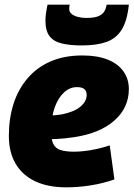

<svg xmlns="http://www.w3.org/2000/svg" viewBox="-20 -794 573 824"><path d="M167 -299Q183 -297 204.5 -298.5Q226 -300 245 -303Q296 -313 323.5 -335Q351 -357 352 -385Q352 -403 342 -411.5Q332 -420 312 -420Q281 -421 255.5 -398Q230 -375 215 -333.5Q200 -292 200 -234Q199 -197 208.5 -177Q218 -157 240 -150Q262 -143 299 -143Q316 -143 340 -145.5Q364 -148 392 -154Q420 -160 451 -170L471 -24Q423 -7 369.5 1.5Q316 10 264 10Q186 10 131 -16Q76 -42 47 -91.5Q18 -141 18 -211Q18 -284 37.5 -346.5Q57 -409 97 -456.5Q137 -504 196 -530Q255 -556 334 -556Q397 -556 441.5 -538.5Q486 -521 509.5 -488Q533 -455 533 -412Q533 -331 470 -276Q407 -221 296 -205Q256 -199 222 -197.5Q188 -196 156 -200ZM331 -599Q280 -599 245 -607.5Q210 -616 192.5 -639Q175 -662 175 -705Q175 -721 177.5 -738.5Q180 -756 184 -774H279Q278 -768 277.5 -764Q277 -760 277 -756Q277 -743 287 -734.5Q297 -726 314 -721.5Q331 -717 350 -717Q386 -717 403.5 -725Q421 -733 428 -745.5Q435 -758 438 -774H533Q526 -705 502.5 -667Q479 -629 437 -614Q395 -599 331 -599Z"/></svg>

Font: Georama ExtraBold
Style: Italic
Weight: 800
Italic angle: -9°
Version: Version 1.001